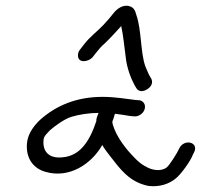

<svg xmlns="http://www.w3.org/2000/svg" viewBox="-20 -732 701 670"><path d="M337 -226C344 -213 355 -199 366 -185C398 -144 431 -96 499 -83H500C537 -79 570 -90 593 -109C611 -123 645 -170 653 -192L658 -202C674 -237 621 -249 605 -213C599 -199 572 -156 562 -148C542 -132 508 -138 487 -152H486C474 -159 462 -168 450 -181C418 -213 387 -254 374 -296C373 -300 372 -303 372 -308C377 -319 378 -326 381 -335C401 -333 416 -330 435 -327L448 -326C463 -324 481 -336 485 -352C489 -368 480 -379 468 -382H467L454 -383C419 -387 382 -394 338 -394C246 -394 175 -363 120 -314C101 -296 80 -270 75 -239C67 -184 94 -144 140 -132C221 -109 298 -158 337 -226ZM155 -278C172 -293 204 -316 228 -324C254 -332 290 -338 324 -338C322 -332 317 -322 316 -313V-311L317 -310L316 -309C293 -240 260 -188 198 -183C149 -178 128 -205 132 -244C133 -257 142 -264 155 -278ZM474 -414C492 -414 521 -435 507 -459L500 -471C497 -478 492 -488 487 -501C470 -549 474 -628 456 -679C453 -689 450 -705 433 -710C410 -718 388 -701 377 -687C365 -672 356 -661 340 -644C320 -623 294 -604 274 -578L260 -560C254 -553 252 -545 252 -539C252 -510 287 -516 302 -531L317 -550C325 -560 334 -571 344 -579C365 -599 383 -619 403 -641C410 -610 414 -567 419 -530C423 -495 436 -460 449 -436L456 -424C460 -418 466 -414 474 -414Z"/></svg>

Font: Stray Cat
Style: BdObl
Weight: 700
Version: Version 1.0